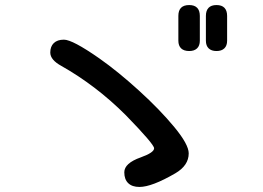

<svg xmlns="http://www.w3.org/2000/svg" viewBox="-20 -773 1040 760"><path d="M837 -753Q858 -753 868.5 -742Q879 -731 879 -710V-612Q879 -592 868 -581.5Q857 -571 837 -571Q817 -571 806 -581.5Q795 -592 795 -612V-710Q795 -731 805.5 -742Q816 -753 837 -753ZM233 -616Q267 -616 373 -542Q447 -490 530 -414.5Q613 -339 670 -270Q727 -201 727 -166Q727 -118 674 -87Q581 -33 532 -33Q503 -33 487.5 -48Q472 -63 472 -91Q472 -127 537 -150Q590 -169 590 -186Q590 -202 478 -317Q361 -434 223 -512Q179 -536 179 -565Q179 -589 193 -602.5Q207 -616 233 -616ZM686 -710Q686 -753 729 -753Q750 -753 760.5 -742Q771 -731 771 -710V-612Q771 -592 760 -581.5Q749 -571 729 -571Q708 -571 697 -581.5Q686 -592 686 -612Z"/></svg>

Font: 寒蝉全圆体 Bold
Style: Regular
Weight: 700
Designer: Warren2060
      Designed by Motoya company      

      [Varela Round]
      Joe Prince(Latin component); Avraham Cornf
Foundry: ChillType
Version: Version 3.200